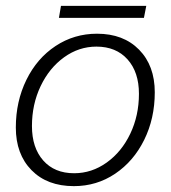

<svg xmlns="http://www.w3.org/2000/svg" viewBox="-20 -625 583 655"><path d="M34 -190Q34 -279 70 -352.5Q106 -426 169.5 -468Q233 -510 311 -510Q401 -510 454.5 -455.5Q508 -401 508 -310Q508 -221 472 -148Q436 -75 373 -32.5Q310 10 232 10Q141 10 87.5 -44.5Q34 -99 34 -190ZM454 -305Q454 -379 415 -422.5Q376 -466 309 -466Q249 -466 198.5 -429.5Q148 -393 118.5 -331Q89 -269 89 -195Q89 -121 127.5 -77.5Q166 -34 233 -34Q293 -34 344 -70.5Q395 -107 424.5 -169Q454 -231 454 -305ZM188 -605H479L471 -564H181Z"/></svg>

Font: Sarabun ExtraLight
Style: Italic
Weight: 275
Italic angle: -10°
Designer: Suppakit Chalermlarp | Katatrad Co.,Ltd.
Foundry: Cadson Demak Co.,Ltd.
Version: Version 1.000; ttfautohint (v1.6)